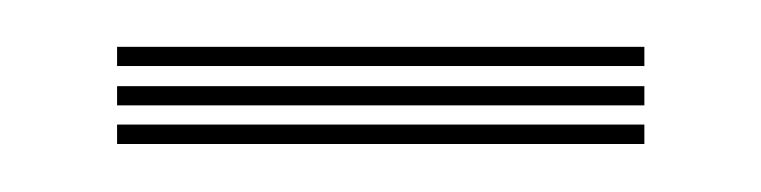

<svg xmlns="http://www.w3.org/2000/svg" viewBox="-20 -432 325 82"><path d="M255.2 -403.8H30V-412H255.2ZM255.2 -387H30V-395.2H255.2ZM255.2 -370.5H30V-378.8H255.2Z"/></svg>

Font: Big Shoulders Inline Display Light
Style: Regular
Weight: 300
Designer: Patric King
Foundry: XO Type Co
Version: Version 1.000